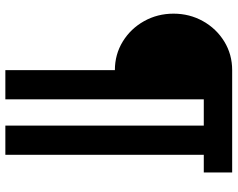

<svg xmlns="http://www.w3.org/2000/svg" viewBox="-105 -633 887 717"><g transform="rotate(90 338.5 -274.5)"><path d="M242 149V-260Q183.1 -260 135 -289.5Q87 -319 59 -369Q31 -419 31 -479Q31 -539 59 -589Q87 -639 135 -668.5Q183.1 -698 242 -698H624V-592H558V149H449V-592H351V149Z"/></g></svg>

Font: IBM Plex Sans
Style: Regular
Weight: 400
Designer: Mike Abbink, Paul van der Laan, Pieter van Rosmalen
Foundry: Bold Monday
Version: Version 3.201